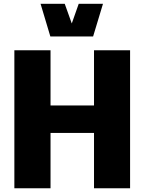

<svg xmlns="http://www.w3.org/2000/svg" viewBox="-20 -1004 769 1024"><path d="M481.4 -441.4H249.5V-735.8H56.6V0H249.5V-294.9H481.4V0H673.8V-735.8H481.4ZM248.5 -809.6H476.6L529.3 -983.9H399.9L362.8 -878.9L325.2 -983.9H196.3Z"/></svg>

Font: Estedad Black
Style: Regular
Weight: 900
Designer: Amin Abedi
Version: Version 7.3